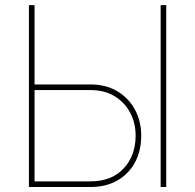

<svg xmlns="http://www.w3.org/2000/svg" viewBox="-20 -748 781 768"><path d="M108.4 -410.2H341.8Q404.3 -410.2 450 -382.6Q495.6 -355 520.3 -308.6Q544.9 -262.2 544.9 -205.6Q544.9 -145.5 520.3 -99.1Q495.6 -52.7 450 -26.4Q404.3 0 341.8 0H95.7V-727.5H118.2V-22.5H341.8Q426.3 -22.5 474.4 -74Q522.5 -125.5 522.5 -205.6Q522.5 -255.9 500.7 -297.1Q479 -338.4 438.7 -363Q398.4 -387.7 341.8 -387.7H108.4ZM645 -727.5V0H622.6V-727.5Z"/></svg>

Font: Inter 24pt Thin
Style: Regular
Weight: 250
Designer: Rasmus Andersson
Foundry: rsms
Version: Version 4.001;git-66647c0bb